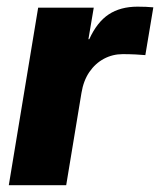

<svg xmlns="http://www.w3.org/2000/svg" viewBox="-20 -545 471 565"><path d="M5.9 0 92.3 -522.5H255.9L240.2 -429.7H242.7Q265.6 -480 300 -502.7Q334.5 -525.4 384.8 -525.4Q397.9 -525.4 409.4 -524.9Q420.9 -524.4 431.2 -523.4L407.7 -382.8Q397.9 -383.8 378.7 -384.8Q359.4 -385.7 341.3 -385.7Q311.5 -385.7 285.9 -372.1Q260.3 -358.4 242.9 -333Q225.6 -307.6 219.7 -271.5L174.8 0Z"/></svg>

Font: Inter 28pt ExtraBold
Style: Italic
Weight: 800
Italic angle: -9.3988°
Designer: Rasmus Andersson
Foundry: rsms
Version: Version 4.001;git-66647c0bb